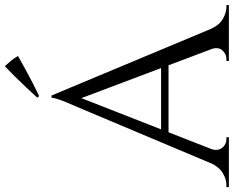

<svg xmlns="http://www.w3.org/2000/svg" viewBox="-114 -838 942 773"><g transform="rotate(-90 356.5 -451.0)"><path d="M359 -714 655 -6H570L339 -619ZM144 -73Q137 -53 142 -39Q147 -25 158.5 -17.5Q170 -10 182 -10H191V0H-10V-10Q-10 -10 -5.5 -10Q-1 -10 -1 -10Q22 -10 46.5 -24.5Q71 -39 87 -73ZM359 -714 368 -644 117 -3H57L313 -611Q313 -611 318.5 -623.5Q324 -636 331.5 -654Q339 -672 344.5 -689Q350 -706 350 -714ZM500 -273V-243H187V-273ZM545 -73H627Q642 -39 667 -24.5Q692 -10 715 -10Q715 -10 719 -10Q723 -10 723 -10V0H498V-10H507Q526 -10 541 -26.5Q556 -43 545 -73ZM350 -771Q371 -794 392 -816.5Q413 -839 434.5 -860.5Q456 -882 477 -902Q488 -890 499 -877Q510 -864 518 -849Q491 -834 464 -819Q437 -804 410.5 -790.5Q384 -777 357 -764Z"/></g></svg>

Font: Cinzel
Style: Regular
Weight: 400
Designer: Natanael Gama
Version: Version 2.000